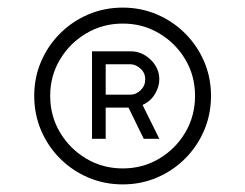

<svg xmlns="http://www.w3.org/2000/svg" viewBox="-20 -782 645 505"><path d="M303 -297Q254.5 -297 212.2 -315Q170 -333 138 -365Q106 -397 88 -439.2Q70 -481.5 70 -530Q70 -578 88 -620Q106 -662 138 -694Q170 -726 212.2 -744Q254.5 -762 303 -762Q351 -762 393 -744Q435 -726 467 -694Q499 -662 517 -620Q535 -578 535 -530Q535 -481.5 517 -439.2Q499 -397 467 -365Q435 -333 393 -315Q351 -297 303 -297ZM303 -339Q355.5 -339 398.8 -364.8Q442 -390.5 467.5 -433.8Q493 -477 493 -530Q493 -582.5 467.5 -625.5Q442 -668.5 398.8 -694.2Q355.5 -720 303 -720Q250 -720 206.8 -694.2Q163.5 -668.5 137.8 -625.5Q112 -582.5 112 -530Q112 -477 137.8 -433.8Q163.5 -390.5 206.8 -364.8Q250 -339 303 -339ZM222 -417V-647H324Q353.5 -647 376.2 -625Q399 -603 399 -573Q399 -553.5 387.2 -534.2Q375.5 -515 355 -506L399 -417H358L318 -499H258V-417ZM258 -533H323Q338 -533 350 -544.8Q362 -556.5 362 -573Q362 -591 349 -602Q336 -613 323 -613H258Z"/></svg>

Font: Manrope ExtraLight ExtraLight
Style: Regular
Weight: 250
Version: Version 4.501